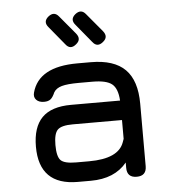

<svg xmlns="http://www.w3.org/2000/svg" viewBox="-52 -776 744 824"><g transform="rotate(-5 320.0 -364.0)"><path d="M294 -589Q268 -567 248 -593L183 -672Q161 -697 186 -718Q212 -739 232 -714L298 -635Q319 -609 294 -589ZM410 -589Q384 -567 364 -593L299 -672Q277 -697 302 -718Q328 -739 348 -714L414 -635Q435 -609 410 -589ZM250 0Q84 0 84 -166Q84 -250 124.5 -291Q165 -332 250 -332H461Q458 -384 434 -403.5Q410 -423 350 -423H292Q242 -423 217.5 -416Q193 -409 183 -392Q174 -371 164 -363Q154 -355 136 -355Q114 -355 102.5 -367Q91 -379 96 -398Q125 -507 292 -507H350Q450 -507 498 -459Q546 -411 546 -311V-42Q546 0 504 0Q462 0 462 -42V-65Q409 0 306 0ZM306 -84Q433 -84 457 -153Q458 -155 459.5 -160Q461 -165 462 -167V-248H250Q201 -248 184.5 -231.5Q168 -215 168 -166Q168 -116 184 -100Q200 -84 250 -84Z"/></g></svg>

Font: Jura
Style: Bold
Weight: 700
Designer: Daniel Johnson, Alexei Vanyashin
Foundry: Daniel Johnson
Version: Version 5.103